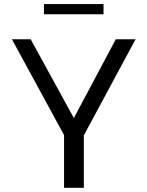

<svg xmlns="http://www.w3.org/2000/svg" viewBox="-20 -899 706 919"><path d="M286.6 0V-252.4L37.1 -710.9H127L333.5 -334L534.2 -710.9H628.9L381.3 -251V0ZM190.4 -830.6V-879.4H475.6V-830.6Z"/></svg>

Font: Comme
Style: Regular
Weight: 400
Designer: Vernon Adams
Foundry: Vernon Adams
Version: Version 1.000;gftools[0.9.27]